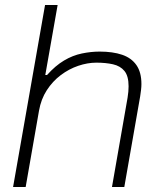

<svg xmlns="http://www.w3.org/2000/svg" viewBox="-20 -743 631 763"><path d="M32 0 159 -723H209L160 -445H167Q200 -482 234.5 -502.5Q269 -523 305.5 -530.5Q342 -538 376 -538Q428 -538 465 -525.5Q502 -513 522 -484.5Q542 -456 542 -409Q542 -398 540.5 -385.5Q539 -373 537 -360L474 0H425L487 -355Q489 -367 490 -378.5Q491 -390 491 -400Q491 -441 474.5 -461Q458 -481 429 -487.5Q400 -494 363 -494Q328 -494 291 -481.5Q254 -469 221.5 -444.5Q189 -420 166 -384.5Q143 -349 135 -303L82 0Z"/></svg>

Font: Archivo SemiExpanded Thin
Style: Italic
Weight: 250
Width: 6
Italic angle: -10°
Designer: Hector Gatti
Foundry: Omnibus-Type
Version: Version 2.001